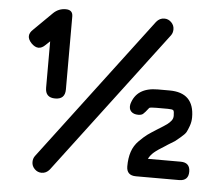

<svg xmlns="http://www.w3.org/2000/svg" viewBox="-50 -735 938 812"><g transform="rotate(5 418.5 -329.0)"><path d="M143 -340V-537L125 -520Q96 -491 66 -521Q36 -552 67 -580L145 -657Q167 -678 197 -678Q227 -678 227 -650V-340Q227 -298 185 -298Q143 -298 143 -340ZM155 20Q138 20 125.5 7.5Q113 -5 113 -22Q113 -37 121 -48L582 -658Q596 -675 616 -675Q633 -675 645.5 -662.5Q658 -650 658 -633Q658 -618 650 -607L189 3Q175 20 155 20ZM737 0H554Q514 0 514 -39Q514 -74 523 -101Q532 -128 552.5 -148.5Q573 -169 586 -178.5Q599 -188 626 -205Q657 -224 667 -231.5Q677 -239 684 -248Q691 -257 691 -269Q691 -288 687 -292Q683 -296 664 -296H614Q590 -296 585 -293Q568 -271 561 -265.5Q554 -260 541 -260Q521 -260 510.5 -271Q500 -282 504 -302Q524 -374 614 -374H664Q769 -374 769 -269Q769 -250 762.5 -232Q756 -214 751 -205Q746 -196 727.5 -180.5Q709 -165 705.5 -162.5Q702 -160 677 -145Q671 -141 668 -139Q635 -119 620.5 -106.5Q606 -94 598 -78H737Q777 -78 777 -39Q777 0 737 0Z"/></g></svg>

Font: Jura
Style: Bold
Weight: 700
Designer: Daniel Johnson, Alexei Vanyashin
Foundry: Daniel Johnson
Version: Version 5.103